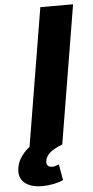

<svg xmlns="http://www.w3.org/2000/svg" viewBox="-121 -764 487 1007"><g transform="rotate(-5 122.5 -260.0)"><path d="M303.7 -727.5 183.1 0H10.7L131.3 -727.5ZM61 208.5Q-1 208.5 -33.2 180.7Q-65.4 152.8 -57.1 102.5Q-51.8 68.4 -29.5 38.6Q-7.3 8.8 24.9 -12.2L183.1 0Q138.7 17.1 117.4 35.9Q96.2 54.7 92.3 77.6Q89.8 93.8 96.9 102.8Q104 111.8 120.6 111.8Q129.9 111.8 138.9 109.1Q147.9 106.4 156.2 102.5L170.9 186.5Q150.4 196.3 120.1 202.4Q89.8 208.5 61 208.5Z"/></g></svg>

Font: Inter 16pt ExtraBold
Style: Italic
Weight: 800
Italic angle: -9.3988°
Version: Version 4.001;git-66647c0bb